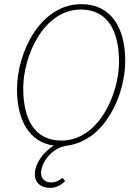

<svg xmlns="http://www.w3.org/2000/svg" viewBox="-20 -692 652 926"><path d="M222 214C248 214 270 204 294 182L282 166C260 182 246 188 226 188C198 188 178 170 178 142C178 98 222 22 306 10C490 -16 584 -238 584 -398C584 -558 516 -672 372 -672C174 -672 62 -438 62 -262C62 -115 119 -7 239 10C185 45 148 99 148 148C148 192 180 214 222 214ZM276 -14C146 -14 92 -118 92 -266C92 -422 190 -646 370 -646C500 -646 554 -542 554 -394C554 -238 456 -14 276 -14Z"/></svg>

Font: Source Sans Pro ExtraLight
Style: Italic
Weight: 200
Italic angle: -11°
Designer: Paul D. Hunt
Foundry: Adobe Systems Incorporated
Version: Version 3.006;hotconv 1.0.111;makeotfexe 2.5.65597